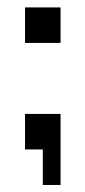

<svg xmlns="http://www.w3.org/2000/svg" viewBox="-20 -411 235 528"><path d="M48.8 -293V-390.6H146.5V-293ZM48.8 0V-97.7H146.5V97.7H97.7V0Z"/></svg>

Font: BabelStone Runic Norse
Style: Regular
Weight: 400
Designer: Andrew West
Foundry: BabelStone
Version: Version 3.002 March 14, 2022